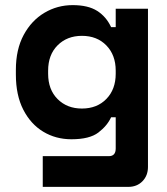

<svg xmlns="http://www.w3.org/2000/svg" viewBox="-20 -530 652 750"><path d="M147 200V80H405Q432 80 432 50V-72H414Q399 -39 364.5 -12.5Q330 14 259 14Q198 14 149 -15.5Q100 -45 71 -101.5Q42 -158 42 -239V-257Q42 -337 72.5 -393.5Q103 -450 153.5 -480Q204 -510 264 -510Q324 -510 359.5 -487.5Q395 -465 414 -424H432V-496H558V122Q558 156 536.5 178Q515 200 481 200ZM300 -106Q359 -106 395.5 -143.5Q432 -181 432 -242V-254Q432 -315 395.5 -352.5Q359 -390 300 -390Q242 -390 205 -353Q168 -316 168 -254V-242Q168 -180 205 -143Q242 -106 300 -106Z"/></svg>

Font: Space Mono
Style: Bold
Weight: 700
Monospace: yes
Designer: Colophon Foundry + Benjamin Critton
Foundry: Colophon Foundry & Benjamin Critton
Version: Version 1.003; ttfautohint (v1.8.4.7-5d5b)